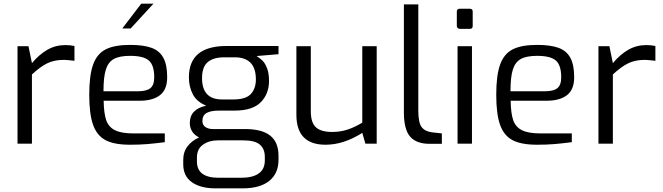

<svg xmlns="http://www.w3.org/2000/svg" viewBox="-20 -787 3635 1052"><path d="M76 -534H136L155 -441Q194 -488 239 -514Q284 -540 338 -540Q365 -540 388 -535V-454Q343 -459 330 -459Q277 -459 238.5 -440Q200 -421 155 -379V0H76Z M469 -268Q469 -375 490.5 -434Q512 -493 560 -517Q608 -541 693 -541Q766 -541 810 -525Q854 -509 875 -470.5Q896 -432 896 -364Q896 -296 856.5 -265.5Q817 -235 744 -235H548Q549 -166 562 -128.5Q575 -91 610 -73.5Q645 -56 711 -56H883V-8Q829 -1 787 2.5Q745 6 692 6Q606 6 558.5 -19Q511 -44 490 -103Q469 -162 469 -268ZM737 -287Q783 -287 804 -304Q825 -321 825 -363Q825 -430 795.5 -455.5Q766 -481 693 -481Q635 -481 604 -464Q573 -447 560 -406Q547 -365 547 -287ZM754 -767H821L696 -631H650Z M1506 -490 1386 -480Q1406 -467 1419.5 -453.5Q1433 -440 1443.5 -412.5Q1454 -385 1454 -343Q1454 -273 1409 -227Q1364 -181 1265 -181H1180Q1135 -181 1112 -168Q1089 -155 1089 -124Q1089 -102 1105.5 -91Q1122 -80 1145 -80H1322Q1415 -80 1460.5 -44Q1506 -8 1506 67V89Q1506 163 1455.5 204Q1405 245 1309 245H1160Q1079 245 1031.5 211.5Q984 178 984 113V89Q984 45 1008 14Q1032 -17 1071 -34Q1046 -46 1033 -66.5Q1020 -87 1020 -113Q1020 -189 1110 -208Q1058 -229 1036.5 -270.5Q1015 -312 1015 -363Q1015 -535 1221 -535H1506ZM1382 -352Q1382 -473 1266 -473H1209Q1149 -473 1118 -446.5Q1087 -420 1087 -359Q1087 -242 1197 -242H1257Q1327 -242 1354.5 -272Q1382 -302 1382 -352ZM1174 -18Q1126 -18 1092.5 5.5Q1059 29 1059 76V98Q1059 187 1178 187H1302Q1364 187 1397.5 163.5Q1431 140 1431 92V72Q1431 29 1404 5.5Q1377 -18 1312 -18Z M1604 -158V-534H1683V-178Q1683 -114 1711.5 -89Q1740 -64 1799 -64Q1844 -64 1883 -76.5Q1922 -89 1965 -115V-534H2044V0H1982L1965 -59Q1863 6 1764 6Q1604 6 1604 -158Z M2193 -171V-763H2272V-181Q2272 -115 2290 -91Q2308 -67 2347 -62L2401 -56V1H2333Q2262 1 2227.5 -38Q2193 -77 2193 -171Z M2483 -645V-723Q2483 -739 2499 -739H2555Q2570 -739 2570 -723V-645Q2570 -629 2555 -629H2499Q2492 -629 2487.5 -633.5Q2483 -638 2483 -645ZM2487 -534H2566V0H2487Z M2699 -268Q2699 -375 2720.5 -434Q2742 -493 2790 -517Q2838 -541 2923 -541Q2996 -541 3040 -525Q3084 -509 3105 -470.5Q3126 -432 3126 -364Q3126 -296 3086.5 -265.5Q3047 -235 2974 -235H2778Q2779 -166 2792 -128.5Q2805 -91 2840 -73.5Q2875 -56 2941 -56H3113V-8Q3059 -1 3017 2.5Q2975 6 2922 6Q2836 6 2788.5 -19Q2741 -44 2720 -103Q2699 -162 2699 -268ZM2967 -287Q3013 -287 3034 -304Q3055 -321 3055 -363Q3055 -430 3025.5 -455.5Q2996 -481 2923 -481Q2865 -481 2834 -464Q2803 -447 2790 -406Q2777 -365 2777 -287Z M3259 -534H3319L3338 -441Q3377 -488 3422 -514Q3467 -540 3521 -540Q3548 -540 3571 -535V-454Q3526 -459 3513 -459Q3460 -459 3421.5 -440Q3383 -421 3338 -379V0H3259Z"/></svg>

Font: Exo
Style: Regular
Weight: 400
Designer: Natanael Gama
Foundry: Natanael Gama
Version: Version 1.500; ttfautohint (v1.6)